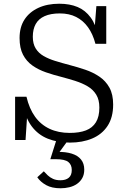

<svg xmlns="http://www.w3.org/2000/svg" viewBox="-20 -748 682 1030"><path d="M354 -35Q406 -35 441 -48.5Q476 -62 494.5 -92Q513 -122 513 -171Q513 -213 496 -240.5Q479 -268 450 -285Q421 -302 385 -313.5Q349 -325 311 -335Q267 -346 226.5 -360Q186 -374 154 -396.5Q122 -419 103.5 -454.5Q85 -490 85 -544Q85 -602 111 -642.5Q137 -683 185 -705.5Q233 -728 298 -728Q354 -728 396 -710.5Q438 -693 466.5 -654Q495 -615 507 -552L486 -575L497 -715H550V-513H492Q478 -566 452 -602Q426 -638 388.5 -657Q351 -676 301 -676Q252 -676 219.5 -661.5Q187 -647 171.5 -619Q156 -591 156 -551Q156 -513 171.5 -488Q187 -463 214 -447.5Q241 -432 276.5 -421Q312 -410 354 -399Q396 -388 437.5 -374Q479 -360 513 -337Q547 -314 567 -278Q587 -242 587 -187Q587 -118 557 -72.5Q527 -27 474.5 -5Q422 17 355 17Q289 17 236.5 -4Q184 -25 150 -70.5Q116 -116 102 -190L128 -164L117 3H61V-229H122Q137 -165 168 -122Q199 -79 246 -57Q293 -35 354 -35ZM352 -5 290 80 287 67Q332 66 364.5 76Q397 86 414.5 107.5Q432 129 432 162Q432 188 421.5 207Q411 226 393 238.5Q375 251 352 256.5Q329 262 305 262Q258 262 227.5 245Q197 228 180 203L215 171Q224 181 236 192.5Q248 204 264.5 211.5Q281 219 304 219Q333 219 349 205.5Q365 192 365 164Q365 136 346.5 121Q328 106 279 106H250L285 -5Z"/></svg>

Font: Roboto Serif 20pt Light
Style: Regular
Weight: 300
Version: Version 1.008